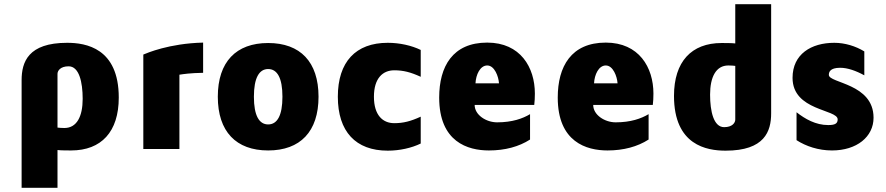

<svg xmlns="http://www.w3.org/2000/svg" viewBox="-20 -710 4223 915"><path d="M319 7C463 7 546 -82 546 -245C546 -481 389 -506 300 -506C114 -506 83 -414 83 -328V185H254V5C268 7 306 7 319 7ZM307 -394C357 -394 374 -319 374 -239C374 -155 346 -100 287 -100C269 -100 266 -101 254 -102V-358C254 -373 268 -394 307 -394Z M663 -450V0H835V-354C854 -357 887 -362 948 -363V-507C785 -503 680 -457 663 -450Z M1258 -505C1105 -505 1018 -415 1018 -249C1018 -83 1105 7 1258 7C1411 7 1498 -83 1498 -249C1498 -415 1411 -505 1258 -505ZM1258 -117C1215 -117 1190 -159 1190 -249C1190 -339 1215 -381 1258 -381C1301 -381 1326 -339 1326 -249C1326 -159 1301 -117 1258 -117Z M1859 -375C1902 -375 1937 -366 1985 -344V-472C1942 -493 1885 -506 1828 -506C1675 -506 1590 -415 1590 -249C1590 -83 1675 8 1828 8C1885 8 1942 -5 1985 -26V-154C1937 -132 1902 -123 1859 -123C1804 -123 1762 -161 1762 -249C1762 -337 1804 -375 1859 -375Z M2529 -264C2529 -389 2460 -507 2302 -507C2137 -507 2073 -393 2073 -245C2073 -33 2210 7 2310 7C2387 7 2453 -11 2506 -45V-166C2471 -145 2421 -127 2349 -127C2297 -127 2242 -162 2242 -210H2526C2528 -226 2529 -244 2529 -264ZM2246 -313C2248 -354 2268 -398 2302 -398C2337 -398 2356 -345 2358 -313Z M3094 -264C3094 -389 3025 -507 2867 -507C2702 -507 2638 -393 2638 -245C2638 -33 2775 7 2875 7C2952 7 3018 -11 3071 -45V-166C3036 -145 2986 -127 2914 -127C2862 -127 2807 -162 2807 -210H3091C3093 -226 3094 -244 3094 -264ZM2811 -313C2813 -354 2833 -398 2867 -398C2902 -398 2921 -345 2923 -313Z M3419 -505C3275 -505 3192 -416 3192 -253C3192 -17 3349 8 3438 8C3624 8 3655 -84 3655 -170V-690H3484V-503C3470 -505 3432 -505 3419 -505ZM3431 -104C3381 -104 3364 -179 3364 -259C3364 -343 3392 -398 3451 -398C3469 -398 3472 -397 3484 -396V-140C3484 -125 3470 -104 3431 -104Z M3956 -506C3846 -506 3757 -452 3757 -339C3757 -181 3972 -190 3972 -141C3972 -121 3959 -114 3927 -114C3867 -114 3817 -143 3776 -175V-42C3821 -13 3880 7 3945 7C4063 7 4143 -58 4143 -149C4143 -313 3930 -313 3930 -353C3930 -365 3934 -387 3984 -387C4019 -387 4059 -373 4099 -351V-465C4058 -490 4007 -506 3956 -506Z"/></svg>

Font: Maven Pro
Style: Black
Weight: 900
Designer: Joe Prince
Foundry: Joe Prince
Version: Version 1.003